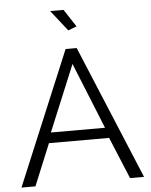

<svg xmlns="http://www.w3.org/2000/svg" viewBox="-60 -966 797 1016"><g transform="rotate(-5 338.0 -458.5)"><path d="M308.9 -710H367.9L663.5 0H589.2L497.3 -221.5H177.8L86.6 0H12.4ZM480.5 -276.8 338.4 -628.1 192.9 -276.8ZM245 -917.3H316.1L376.9 -824.5L331.9 -806.9Z"/></g></svg>

Font: Raleway Thin
Style: Regular
Weight: 100
Designer: Matt McInerney, Pablo Impallari, Rodrigo Fuenzalida
Foundry: Matt McInerney, Pablo Impallari, Rodrigo Fuenzalida
Version: Version 4.026